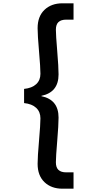

<svg xmlns="http://www.w3.org/2000/svg" viewBox="-20 -956 556 1164"><path d="M225.1 -238.8Q225.1 -277.8 199.5 -302Q173.8 -326.2 126 -331.1V-417Q173.8 -421.9 199.5 -445.8Q225.1 -469.7 225.1 -508.8Q225.1 -545.9 216.6 -644.3Q208 -742.7 208 -785.2Q208 -856.4 249.5 -896.2Q291 -936 358.9 -936H425.8V-836.9H381.8Q350.1 -836.9 334.5 -822.3Q318.8 -807.6 318.8 -775.9Q318.8 -743.7 326.9 -646.7Q335 -549.8 335 -504.9Q335 -396.5 231 -375V-373Q335 -351.6 335 -243.2Q335 -198.2 326.9 -101.3Q318.8 -4.4 318.8 27.8Q318.8 59.6 334.5 74.2Q350.1 88.9 381.8 88.9H425.8V188H358.9Q291 188 249.5 148.2Q208 108.4 208 37.1Q208 -5.4 216.6 -103.5Q225.1 -201.7 225.1 -238.8Z"/></svg>

Font: SVN-Poppins Medium
Style: Regular
Weight: 500
Designer: Ninad Kale (Devanagari), Jonny Pinhorn (Latin)
Foundry: Indian Type Foundry
Version: Version 3.002 2017